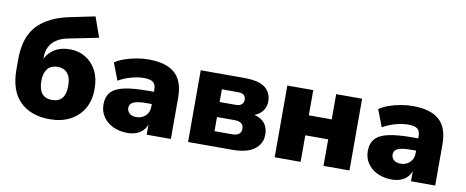

<svg xmlns="http://www.w3.org/2000/svg" viewBox="-64 -1007 3147 1297"><g transform="rotate(10 1509.0 -358.0)"><path d="M317 11Q188 11 113 -62Q38 -135 38 -282V-351Q38 -503 113 -583Q188 -663 333 -692L502 -727L551 -589L347 -548Q278 -535 241.5 -496Q205 -457 205 -392V-385Q226 -426 267.5 -452Q309 -478 373 -478Q431 -478 478.5 -449.5Q526 -421 553.5 -368.5Q581 -316 581 -242Q581 -164 548 -107.5Q515 -51 455.5 -20Q396 11 317 11ZM310 -120Q402 -120 402 -233Q402 -289 378 -318Q354 -347 310 -347Q265 -347 241 -318Q217 -289 217 -235Q217 -120 310 -120Z M851 11Q794 11 750.5 -10Q707 -31 682.5 -67.5Q658 -104 658 -151Q658 -204 686 -235.5Q714 -267 776 -280.5Q838 -294 941 -294H979V-308Q979 -344 960.5 -359Q942 -374 897 -374Q859 -374 813 -362Q767 -350 723 -325L678 -442Q703 -460 742 -474Q781 -488 824 -495.5Q867 -503 905 -503Q1028 -503 1087.5 -450Q1147 -397 1147 -283V0H981V-70Q968 -32 934 -10.5Q900 11 851 11ZM891 -105Q928 -105 953.5 -129Q979 -153 979 -192V-210H941Q882 -210 854.5 -197.5Q827 -185 827 -158Q827 -135 843.5 -120Q860 -105 891 -105Z M1265 0V-492H1561Q1666 -492 1708.5 -457Q1751 -422 1751 -364Q1751 -327 1731 -299.5Q1711 -272 1675 -258Q1725 -245 1747.5 -214.5Q1770 -184 1770 -140Q1770 -76 1719 -38Q1668 0 1569 0ZM1428 -303H1539Q1564 -303 1578 -314.5Q1592 -326 1592 -347Q1592 -390 1539 -390H1428ZM1428 -103H1548Q1611 -103 1611 -152Q1611 -200 1548 -200H1428Z M1859 0V-492H2037V-319H2194V-492H2372V0H2194V-182H2037V0Z M2664 11Q2607 11 2563.5 -10Q2520 -31 2495.5 -67.5Q2471 -104 2471 -151Q2471 -204 2499 -235.5Q2527 -267 2589 -280.5Q2651 -294 2754 -294H2792V-308Q2792 -344 2773.5 -359Q2755 -374 2710 -374Q2672 -374 2626 -362Q2580 -350 2536 -325L2491 -442Q2516 -460 2555 -474Q2594 -488 2637 -495.5Q2680 -503 2718 -503Q2841 -503 2900.5 -450Q2960 -397 2960 -283V0H2794V-70Q2781 -32 2747 -10.5Q2713 11 2664 11ZM2704 -105Q2741 -105 2766.5 -129Q2792 -153 2792 -192V-210H2754Q2695 -210 2667.5 -197.5Q2640 -185 2640 -158Q2640 -135 2656.5 -120Q2673 -105 2704 -105Z"/></g></svg>

Font: Nunito Sans Black
Style: Regular
Weight: 900
Designer: Vernon Adams
Foundry: Vernon Adams
Version: Version 3.006; ttfautohint (v1.8.3)